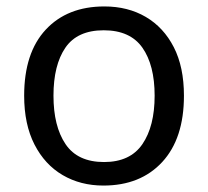

<svg xmlns="http://www.w3.org/2000/svg" viewBox="-20 -566 645 596"><path d="M551 -269Q551 -136 483.5 -63Q416 10 301 10Q230 10 174.5 -22.5Q119 -55 87 -117.5Q55 -180 55 -269Q55 -402 122 -474Q189 -546 304 -546Q377 -546 432.5 -513.5Q488 -481 519.5 -419.5Q551 -358 551 -269ZM146 -269Q146 -174 183.5 -118.5Q221 -63 303 -63Q384 -63 422 -118.5Q460 -174 460 -269Q460 -364 422 -418Q384 -472 302 -472Q220 -472 183 -418Q146 -364 146 -269Z"/></svg>

Font: Noto Sans Living
Style: Regular
Weight: 400
Designer: Monotype Design Team
Foundry: Monotype Imaging Inc.
Version: Version 2.013; ttfautohint (v1.8.4.7-5d5b)